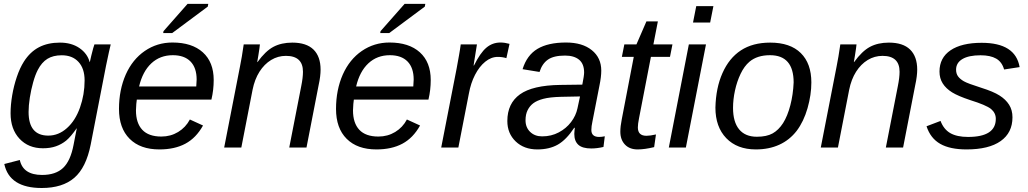

<svg xmlns="http://www.w3.org/2000/svg" viewBox="-20 -756 5266 984"><path d="M193.8 207.5Q111.3 207.5 63.2 176.8Q15.1 146 2 84.5L81.5 64Q98.1 140.6 195.8 140.6Q265.1 140.6 303.2 104.7Q341.3 68.8 356.9 -13.2Q360.8 -34.7 365.2 -55.9Q369.6 -77.1 373.5 -98.1H372.6Q342.8 -55.2 319.3 -35.6Q295.9 -16.6 266.8 -6.3Q237.8 3.9 200.2 3.9Q125.5 3.9 79.8 -45.2Q34.2 -94.2 34.2 -175.3Q34.2 -218.8 42.5 -267.6Q50.8 -316.4 66.2 -361.8Q81.5 -407.2 102.5 -440.4Q134.3 -490.2 179.7 -513.9Q225.1 -537.6 287.1 -537.6Q346.2 -537.6 387 -509.8Q427.7 -481.9 439.5 -438H440.4Q442.9 -450.2 447.8 -470.5Q452.6 -490.7 457.5 -508.1Q462.4 -525.4 463.9 -528.3H547.4L538.1 -488.3L523.4 -418.9L444.8 -15.1Q421.4 103 360.8 155.3Q300.3 207.5 193.8 207.5ZM126.5 -182.1Q126.5 -61 227.5 -61Q280.3 -61 323.2 -99.6Q366.2 -137.7 389.9 -204.6Q413.6 -271.5 413.6 -343.8Q413.6 -404.8 382.3 -438.7Q351.1 -472.7 296.4 -472.7Q252.4 -472.7 223.1 -454.6Q193.8 -436.5 173.8 -397.9Q160.6 -372.6 149.9 -334.2Q139.2 -295.9 132.8 -255.4Q126.5 -214.8 126.5 -182.1Z M681.2 -245.6Q678.2 -229 676.8 -190.4Q676.8 -125.5 709.2 -90.8Q741.7 -56.2 807.1 -56.2Q854.5 -56.2 893.1 -79.6Q931.6 -103 953.1 -143.6L1020.5 -112.8Q984.9 -48.8 929.9 -19.5Q875 9.8 796.9 9.8Q698.7 9.8 644.3 -44.7Q589.8 -99.1 589.8 -197.8Q589.8 -294.9 624.5 -374Q659.2 -451.7 722.2 -494.9Q785.2 -538.1 863.8 -538.1Q963.9 -538.1 1019.5 -487.8Q1075.2 -437.5 1075.2 -345.7Q1075.2 -294.9 1063.5 -245.6ZM692.9 -313H985.8L987.8 -348.1Q987.8 -408.7 956.3 -440.9Q924.8 -473.1 865.7 -473.1Q800.3 -473.1 755.6 -431.4Q710.9 -389.6 692.9 -313ZM1044.9 -722.2 862.3 -586.4H816.4L817.9 -596.2L941.4 -736.3H1047.4Z M1274.4 -295.9 1216.8 0H1128.9L1210 -415.5Q1214.8 -438.5 1219.5 -466.8Q1224.1 -495.1 1229 -528.3H1312Q1312 -524.9 1309.6 -508.1Q1307.1 -491.2 1304 -471.4Q1300.8 -451.7 1298.3 -438H1299.8Q1340.3 -494.1 1381.1 -515.9Q1421.9 -537.6 1478 -537.6Q1550.3 -537.6 1586.7 -502Q1623 -466.3 1623 -398.9Q1623 -383.3 1620.6 -363.3Q1618.2 -343.3 1612.8 -318.8L1550.8 0H1462.4L1523.9 -314.9Q1532.7 -358.4 1532.7 -388.2Q1532.7 -469.7 1445.3 -469.7Q1404.3 -469.7 1369.4 -448.5Q1334.5 -427.2 1309.8 -388.4Q1285.2 -349.6 1274.4 -295.9Z M1793.5 -245.6Q1790.5 -229 1789.1 -190.4Q1789.1 -125.5 1821.5 -90.8Q1854 -56.2 1919.4 -56.2Q1966.8 -56.2 2005.4 -79.6Q2043.9 -103 2065.4 -143.6L2132.8 -112.8Q2097.2 -48.8 2042.2 -19.5Q1987.3 9.8 1909.2 9.8Q1811 9.8 1756.6 -44.7Q1702.1 -99.1 1702.1 -197.8Q1702.1 -294.9 1736.8 -374Q1771.5 -451.7 1834.5 -494.9Q1897.5 -538.1 1976.1 -538.1Q2076.2 -538.1 2131.8 -487.8Q2187.5 -437.5 2187.5 -345.7Q2187.5 -294.9 2175.8 -245.6ZM1805.2 -313H2098.1L2100.1 -348.1Q2100.1 -408.7 2068.6 -440.9Q2037.1 -473.1 1978 -473.1Q1912.6 -473.1 1867.9 -431.4Q1823.2 -389.6 1805.2 -313ZM2157.2 -722.2 1974.6 -586.4H1928.7L1930.2 -596.2L2053.7 -736.3H2159.7Z M2575.2 -458Q2554.7 -464.4 2531.2 -464.4Q2497.1 -464.4 2466.8 -439.7Q2436.5 -415 2414.6 -372.6Q2392.6 -330.1 2382.8 -275.4L2329.1 0H2241.2L2320.3 -405.3Q2323.2 -422.4 2326.4 -439.2Q2329.6 -456.1 2332.5 -472.7Q2335 -486.8 2337.2 -500.7Q2339.4 -514.6 2341.3 -528.3H2424.3L2411.1 -445.8L2407.2 -420.4H2409.2Q2441.4 -485.4 2472.7 -511.7Q2503.9 -538.1 2544.9 -538.1Q2566.4 -538.1 2591.3 -531.2Z M3010.3 4.9Q2964.8 4.9 2944.1 -13.9Q2923.3 -32.7 2923.3 -69.8Q2923.3 -77.6 2924.3 -85.4Q2925.3 -93.3 2925.8 -101.1H2922.9Q2882.3 -39.6 2838.9 -14.9Q2795.4 9.8 2733.9 9.8Q2665.5 9.8 2622.8 -31.2Q2580.1 -72.3 2580.1 -135.7Q2580.1 -226.1 2644.8 -272.5Q2709.5 -318.8 2851.1 -320.8L2964.4 -322.3Q2973.6 -368.7 2973.6 -384.3Q2973.6 -428.7 2947.8 -450Q2921.9 -471.2 2876 -471.2Q2817.9 -471.2 2788.1 -450.4Q2758.3 -429.7 2745.1 -387.2L2658.2 -401.4Q2680.2 -473.1 2734.6 -505.6Q2789.1 -538.1 2880.9 -538.1Q2964.4 -538.1 3012.9 -499Q3061.5 -460 3061.5 -394Q3061.5 -361.8 3052.2 -317.4L3016.1 -132.8Q3010.7 -108.4 3010.7 -89.8Q3010.7 -71.8 3020.8 -63Q3030.8 -54.2 3050.3 -54.2Q3064.5 -54.2 3079.6 -57.6L3072.8 -2.9Q3056.6 1 3041 2.9Q3025.4 4.9 3010.3 4.9ZM2673.3 -139.6Q2673.3 -103 2697 -80.1Q2720.7 -57.1 2758.3 -57.1Q2805.7 -57.1 2843.8 -77.6Q2881.8 -97.7 2906.7 -130.4Q2931.6 -163.1 2939.5 -200.7L2952.6 -261.7L2855.5 -259.8Q2797.4 -258.3 2764.4 -249.5Q2731.4 -240.7 2712.9 -226.6Q2694.8 -212.9 2684.1 -191.4Q2673.3 -169.9 2673.3 -139.6Z M3248 9.8Q3206.5 9.8 3182.9 -15.1Q3159.2 -40 3159.2 -81.1Q3159.2 -107.9 3166.5 -144.5L3228 -464.4H3167L3179.7 -528.3H3241.7L3293 -646.5H3351.6L3328.6 -528.3H3426.3L3413.6 -464.4H3315.9L3254.9 -149.4Q3249 -120.1 3249 -103Q3249 -81.5 3260 -70.8Q3271 -60.1 3293 -60.1Q3312 -60.1 3341.8 -66.9L3332.5 -2Q3284.2 9.8 3248 9.8Z M3636.2 -724.6 3619.6 -640.6H3531.7L3548.3 -724.6ZM3598.1 -528.3 3495.1 0H3407.7L3510.3 -528.3Z M4138.2 -333.5Q4138.2 -270 4118.7 -201.7Q4099.1 -133.3 4063 -85.4Q4026.4 -38.1 3973.6 -14.2Q3920.9 9.8 3853.5 9.8Q3757.8 9.8 3702.1 -47.9Q3646.5 -105.5 3646.5 -204.6Q3648.9 -305.7 3682.6 -381.3Q3716.8 -458.5 3777.3 -498Q3837.9 -537.6 3927.2 -537.6Q4029.8 -537.6 4084 -484.1Q4138.2 -430.7 4138.2 -333.5ZM4047.4 -333.5Q4047.4 -473.1 3926.3 -473.1Q3860.4 -473.1 3820.8 -439.5Q3794.4 -417 3775.6 -377.7Q3756.8 -338.4 3746.8 -292.2Q3736.8 -246.1 3736.8 -203.1Q3736.8 -130.9 3768.1 -93Q3799.3 -55.2 3858.9 -55.2Q3909.2 -55.2 3939.7 -72.3Q3970.2 -89.4 3993.2 -125Q4016.1 -161.1 4030.5 -216.6Q4044.9 -272 4047.4 -333.5Z M4332 -295.9 4274.4 0H4186.5L4267.6 -415.5Q4272.5 -438.5 4277.1 -466.8Q4281.7 -495.1 4286.6 -528.3H4369.6Q4369.6 -524.9 4367.2 -508.1Q4364.7 -491.2 4361.6 -471.4Q4358.4 -451.7 4356 -438H4357.4Q4397.9 -494.1 4438.7 -515.9Q4479.5 -537.6 4535.6 -537.6Q4607.9 -537.6 4644.3 -502Q4680.7 -466.3 4680.7 -398.9Q4680.7 -383.3 4678.2 -363.3Q4675.8 -343.3 4670.4 -318.8L4608.4 0H4520L4581.5 -314.9Q4590.3 -358.4 4590.3 -388.2Q4590.3 -469.7 4502.9 -469.7Q4461.9 -469.7 4427 -448.5Q4392.1 -427.2 4367.4 -388.4Q4342.8 -349.6 4332 -295.9Z M5168.9 -154.8Q5168.9 -75.7 5108.4 -33Q5047.9 9.8 4933.6 9.8Q4848.6 9.8 4798.6 -18.8Q4748.5 -47.4 4728.5 -108.9L4800.3 -136.2Q4816.4 -93.3 4850.3 -73.7Q4884.3 -54.2 4941.4 -54.2Q5083.5 -54.2 5083.5 -147Q5083.5 -177.2 5058.6 -197.8Q5033.2 -217.8 4953.1 -242.7Q4890.1 -263.7 4859.4 -282.7Q4828.1 -302.2 4811.5 -328.4Q4794.9 -354.5 4794.9 -389.2Q4794.9 -460 4851.6 -498.3Q4908.2 -536.6 5011.2 -536.6Q5097.7 -536.6 5146.2 -505.6Q5194.8 -474.6 5205.6 -412.1L5126 -399.9Q5115.2 -438.5 5085.4 -455.6Q5055.7 -472.7 5005.4 -472.7Q4944.8 -472.7 4912.4 -453.4Q4879.9 -434.1 4879.9 -398.9Q4879.9 -378.4 4890.1 -364.5Q4900.4 -350.6 4919.9 -339.4Q4939.5 -328.1 5008.8 -306.2Q5071.3 -286.6 5102.5 -266.6Q5134.3 -246.6 5151.6 -219.2Q5168.9 -191.9 5168.9 -154.8Z"/></svg>

Font: Arimo
Style: Italic
Weight: 400
Italic angle: -12°
Designer: Steve Matteson
Foundry: Monotype Imaging Inc.
Version: Version 1.33